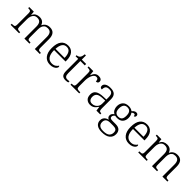

<svg xmlns="http://www.w3.org/2000/svg" viewBox="339 -2209 3999 3999"><g transform="rotate(45 2339.0 -209.0)"><path d="M33 0V-32H50Q79 -32 96 -36.5Q113 -41 120 -56.5Q127 -72 127 -105V-433Q127 -481 110 -492.5Q93 -504 55 -504H45V-536H180L188 -450H193Q218 -503 256.5 -523.5Q295 -544 344 -544Q402 -544 437 -519Q472 -494 487 -449H493Q539 -544 650 -544Q809 -544 809 -355V-105Q809 -72 816.5 -56.5Q824 -41 840.5 -36.5Q857 -32 886 -32H892V0H745V-354Q745 -423 719 -460.5Q693 -498 631 -498Q584 -498 555.5 -476.5Q527 -455 514.5 -419Q502 -383 502 -340V-105Q502 -72 509 -56.5Q516 -41 533 -36.5Q550 -32 579 -32H587V0H438V-354Q438 -423 412 -460.5Q386 -498 322 -498Q276 -498 247 -474Q218 -450 204.5 -411Q191 -372 191 -326V-102Q191 -54 209.5 -43Q228 -32 271 -32H282V0Z M1197 10Q1096 10 1037.5 -61.5Q979 -133 979 -263Q979 -404 1033.5 -474Q1088 -544 1188 -544Q1278 -544 1330 -481Q1382 -418 1382 -299V-268H1045Q1046 -149 1088.5 -92.5Q1131 -36 1206 -36Q1260 -36 1295.5 -59Q1331 -82 1349 -114Q1355 -111 1359 -104Q1363 -97 1363 -87Q1363 -69 1345 -46Q1327 -23 1290 -6.5Q1253 10 1197 10ZM1314 -308Q1314 -396 1283.5 -449.5Q1253 -503 1186 -503Q1118 -503 1085 -451.5Q1052 -400 1047 -308Z M1657 10Q1589 10 1559 -24Q1529 -58 1529 -143V-494H1452V-524Q1471 -524 1490 -531Q1509 -538 1523 -551Q1537 -565 1546 -590Q1555 -615 1559 -658H1593V-536H1722V-494H1593V-137Q1593 -80 1612.5 -55Q1632 -30 1670 -30Q1687 -30 1701 -31.5Q1715 -33 1731 -36V-1Q1717 4 1696.5 7Q1676 10 1657 10Z M1796 0V-32H1808Q1834 -32 1850.5 -36.5Q1867 -41 1875 -57Q1883 -73 1883 -107V-433Q1883 -481 1864.5 -492.5Q1846 -504 1803 -504H1794V-536H1932L1943 -431H1947Q1959 -461 1975.5 -487Q1992 -513 2018 -529Q2044 -545 2085 -545Q2132 -545 2157 -525.5Q2182 -506 2182 -474Q2182 -451 2168 -436Q2154 -421 2122 -421Q2122 -463 2107.5 -480.5Q2093 -498 2062 -498Q2033 -498 2011.5 -477Q1990 -456 1975.5 -422.5Q1961 -389 1954 -350Q1947 -311 1947 -274V-104Q1947 -55 1965.5 -43.5Q1984 -32 2022 -32H2053V0Z M2378 10Q2315 10 2272.5 -28.5Q2230 -67 2230 -148Q2230 -227 2286.5 -265Q2343 -303 2460 -307L2543 -310V-372Q2543 -411 2535.5 -441Q2528 -471 2504.5 -488.5Q2481 -506 2433 -506Q2390 -506 2367 -491.5Q2344 -477 2336 -451Q2328 -425 2328 -391Q2300 -391 2286 -403.5Q2272 -416 2272 -446Q2272 -488 2314 -516Q2356 -544 2435 -544Q2525 -544 2566 -503.5Q2607 -463 2607 -379V-112Q2607 -64 2619 -48Q2631 -32 2668 -32H2672V0H2560L2548 -94H2543Q2526 -69 2505 -45Q2484 -21 2453.5 -5.5Q2423 10 2378 10ZM2393 -35Q2437 -35 2471 -56Q2505 -77 2524 -110Q2543 -143 2543 -181V-277L2469 -274Q2370 -270 2332.5 -237Q2295 -204 2295 -145Q2295 -96 2318.5 -65.5Q2342 -35 2393 -35Z M2953 240Q2854 240 2804 199.5Q2754 159 2754 88Q2754 48 2771.5 20Q2789 -8 2817 -25Q2845 -42 2876 -47Q2855 -55 2838.5 -73.5Q2822 -92 2822 -123Q2822 -153 2839 -175.5Q2856 -198 2880 -213Q2837 -233 2816 -275.5Q2795 -318 2795 -366Q2795 -446 2840 -495Q2885 -544 2972 -544Q3008 -544 3038 -533.5Q3068 -523 3084 -508Q3097 -524 3121 -543Q3145 -562 3176 -562Q3204 -562 3217 -548Q3230 -534 3230 -514Q3230 -495 3220.5 -482Q3211 -469 3191 -469Q3191 -488 3184.5 -500Q3178 -512 3161 -512Q3144 -512 3131.5 -504.5Q3119 -497 3105 -485Q3121 -465 3131.5 -435Q3142 -405 3142 -364Q3142 -289 3099.5 -241.5Q3057 -194 2972 -194Q2960 -194 2941.5 -196Q2923 -198 2914 -201Q2896 -190 2883 -173Q2870 -156 2870 -130Q2870 -106 2889.5 -95.5Q2909 -85 2949 -85H3042Q3123 -85 3160.5 -46.5Q3198 -8 3198 58Q3198 141 3137.5 190.5Q3077 240 2953 240ZM2969 -231Q3024 -231 3051 -262Q3078 -293 3078 -365Q3078 -438 3051 -472Q3024 -506 2969 -506Q2916 -506 2887.5 -471.5Q2859 -437 2859 -364Q2859 -295 2888 -263Q2917 -231 2969 -231ZM2956 202Q3057 202 3098.5 166Q3140 130 3140 68Q3140 14 3112 -5.5Q3084 -25 3031 -25H2936Q2902 -25 2873.5 -15Q2845 -5 2828 19Q2811 43 2811 85Q2811 117 2824 143.5Q2837 170 2868.5 186Q2900 202 2956 202Z M3521 10Q3420 10 3361.5 -61.5Q3303 -133 3303 -263Q3303 -404 3357.5 -474Q3412 -544 3512 -544Q3602 -544 3654 -481Q3706 -418 3706 -299V-268H3369Q3370 -149 3412.5 -92.5Q3455 -36 3530 -36Q3584 -36 3619.5 -59Q3655 -82 3673 -114Q3679 -111 3683 -104Q3687 -97 3687 -87Q3687 -69 3669 -46Q3651 -23 3614 -6.5Q3577 10 3521 10ZM3638 -308Q3638 -396 3607.5 -449.5Q3577 -503 3510 -503Q3442 -503 3409 -451.5Q3376 -400 3371 -308Z M3791 0V-32H3808Q3837 -32 3854 -36.5Q3871 -41 3878 -56.5Q3885 -72 3885 -105V-433Q3885 -481 3868 -492.5Q3851 -504 3813 -504H3803V-536H3938L3946 -450H3951Q3976 -503 4014.5 -523.5Q4053 -544 4102 -544Q4160 -544 4195 -519Q4230 -494 4245 -449H4251Q4297 -544 4408 -544Q4567 -544 4567 -355V-105Q4567 -72 4574.5 -56.5Q4582 -41 4598.5 -36.5Q4615 -32 4644 -32H4650V0H4503V-354Q4503 -423 4477 -460.5Q4451 -498 4389 -498Q4342 -498 4313.5 -476.5Q4285 -455 4272.5 -419Q4260 -383 4260 -340V-105Q4260 -72 4267 -56.5Q4274 -41 4291 -36.5Q4308 -32 4337 -32H4345V0H4196V-354Q4196 -423 4170 -460.5Q4144 -498 4080 -498Q4034 -498 4005 -474Q3976 -450 3962.5 -411Q3949 -372 3949 -326V-102Q3949 -54 3967.5 -43Q3986 -32 4029 -32H4040V0Z"/></g></svg>

Font: Noto Serif Malayalam Light
Style: Regular
Weight: 300
Designer: Indian type Foundry, Jelle Bosma, Monotype Design Team
Foundry: Monotype Imaging Inc.
Version: Version 2.104; ttfautohint (v1.8.4.7-5d5b)